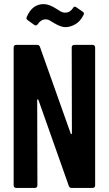

<svg xmlns="http://www.w3.org/2000/svg" viewBox="-20 -920 533 940"><path d="M203.1 -825.2Q180.7 -825.2 165 -801.8Q157.7 -791.5 147.9 -797.9L116.2 -820.8Q106.4 -827.1 110.8 -836.9Q137.7 -899.9 193.8 -899.9Q220.2 -899.9 255.9 -877Q258.8 -875.5 265.4 -871.1Q272 -866.7 275.9 -864.5Q279.8 -862.3 286.1 -860.1Q292.5 -857.9 298.8 -857.9Q322.3 -857.9 336.9 -879.9Q342.8 -891.6 353 -884.8L384.8 -862.8Q394.5 -856.4 389.2 -847.2Q373.5 -815.4 348.9 -801.3Q324.2 -787.1 299.8 -787.1Q278.3 -787.1 246.1 -806.2Q241.2 -808.6 231.9 -814.7Q222.7 -820.8 216.8 -823Q210.9 -825.2 203.1 -825.2ZM331.1 -688Q331.1 -693.4 334.5 -696.8Q337.9 -700.2 342.8 -700.2H434.1Q439 -700.2 442.4 -696.8Q445.8 -693.4 445.8 -688V-12.2Q445.8 -6.8 442.4 -3.4Q439 0 434.1 0H330.1Q320.3 0 316.9 -9.8L168 -431.2Q167 -434.1 164.6 -433.6Q162.1 -433.1 162.1 -430.2L163.1 -12.2Q163.1 -6.8 159.7 -3.4Q156.2 0 150.9 0H59.1Q53.7 0 50.3 -3.4Q46.9 -6.8 46.9 -12.2V-688Q46.9 -693.4 50.3 -696.8Q53.7 -700.2 59.1 -700.2H163.1Q172.4 -700.2 175.8 -689.9L326.2 -266.1Q327.1 -263.2 329.6 -263.7Q332 -264.2 332 -267.1Z"/></svg>

Font: Barlow Condensed SemiBold
Style: Regular
Weight: 600
Width: 3
Designer: Jeremy Tribby
Foundry: Tribby Type
Version: Version 1.422;hotconv 1.0.109;makeotfexe 2.5.65596